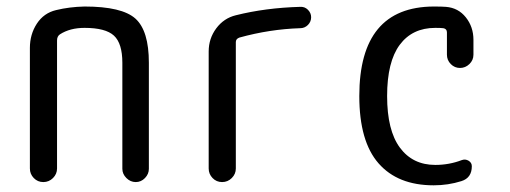

<svg xmlns="http://www.w3.org/2000/svg" viewBox="-20 -550 1540 580"><path d="M70.3 -41V-405.3Q70.3 -446.3 91.3 -478.5Q112.3 -510.7 149.4 -519.5Q189.5 -529.3 235.4 -530.3Q348.6 -530.3 389.2 -493.7Q429.7 -457 429.7 -360.4V-40Q429.7 -24.4 418 -12.2Q406.2 0 390.1 0Q374 0 361.8 -12.2Q349.6 -24.4 349.6 -40V-360.4Q349.6 -418.9 324.2 -442.4Q298.8 -465.8 235.4 -465.8Q191.4 -465.8 161.1 -446.3Q152.3 -440.4 152.3 -427.7V-41Q152.3 -24.4 140.1 -12.2Q127.9 0 110.8 0Q93.8 0 82 -12.2Q70.3 -24.4 70.3 -41Z M610.4 -41V-394.5Q610.4 -433.6 633.3 -464.4Q656.2 -495.1 692.4 -503.9Q782.2 -526.4 886.7 -529.3Q900.4 -530.3 910.2 -520.5Q919.9 -510.7 919.9 -498Q919.9 -484.4 910.2 -474.6Q900.4 -464.8 886.7 -464.8Q794.9 -461.9 703.1 -436.5Q692.4 -432.6 692.4 -422.9V-41Q692.4 -24.4 680.2 -12.2Q668 0 650.9 0Q633.8 0 622.1 -12.2Q610.4 -24.4 610.4 -41Z M1290 9.8Q1181.6 9.8 1123.5 -56.6Q1065.4 -123 1065.4 -259.8Q1065.4 -529.3 1290 -530.3Q1315.4 -530.3 1327.1 -529.3Q1364.3 -526.4 1387.2 -497.6Q1410.2 -468.8 1410.2 -429.7V-384.8Q1410.2 -368.2 1397.9 -356.4Q1385.7 -344.7 1369.6 -344.7Q1353.5 -344.7 1341.8 -356.4Q1330.1 -368.2 1330.1 -384.8V-452.1Q1330.1 -462.9 1319.3 -464.8Q1311.5 -465.8 1294.9 -465.8Q1225.6 -465.8 1187.5 -414.6Q1149.4 -363.3 1149.4 -259.8Q1149.4 -156.2 1188 -104Q1226.6 -51.8 1294.9 -51.8Q1336.9 -51.8 1375 -66.4Q1385.7 -70.3 1395.5 -64.5Q1405.3 -58.6 1405.3 -47.9Q1405.3 -12.7 1374 -2.9Q1334 9.8 1290 9.8Z"/></svg>

Font: Rounded-X Mgen+ 1mn regular
Style: Regular
Weight: 400
Designer: [Source Han Sans]
Ryoko NISHIZUKA  (kana & ideographs); Paul D. Hunt (Latin, Greek & Cyrillic); Wenlong ZHANG  (bopomofo
Version: Version 1.059.20150602